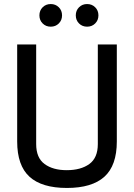

<svg xmlns="http://www.w3.org/2000/svg" viewBox="-20 -920 663 950"><path d="M464 -700H558V-220Q558 -101 496.5 -45.5Q435 10 311 10Q187 10 126 -45.5Q65 -101 65 -220V-700H159V-207Q159 -139 200.5 -108.5Q242 -78 310 -78Q380 -78 422 -108.5Q464 -139 464 -207ZM191 -804Q175 -820 175 -844Q175 -868 191 -884Q207 -900 231 -900Q255 -900 271 -884Q287 -868 287 -844Q287 -820 271 -804Q255 -788 231 -788Q207 -788 191 -804ZM371 -804Q355 -820 355 -844Q355 -868 371 -884Q387 -900 411 -900Q435 -900 451 -884Q467 -868 467 -844Q467 -820 451 -804Q435 -788 411 -788Q387 -788 371 -804Z"/></svg>

Font: Baumans
Style: Regular
Weight: 400
Designer: Henadij Zarechnjuk
Foundry: Cyreal (www.cyreal.org)
Version: Version 001.001